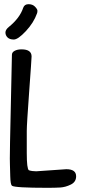

<svg xmlns="http://www.w3.org/2000/svg" viewBox="-20 -897 412 918"><path d="M91 -860Q97 -877 116.5 -877Q136 -877 147.5 -865Q159 -853 159 -845.5Q159 -838 157 -833Q141 -788 103.5 -748Q66 -708 46 -708Q26 -708 16 -718Q6 -728 6 -741.5Q6 -755 22 -768Q75 -811 91 -860ZM27 -139 28 -217 37 -635Q37 -647 50 -654Q63 -661 83 -661Q131 -661 131 -627Q131 -616 119.5 -459Q108 -302 108 -271V-165Q108 -90 118 -83Q133 -78 153 -78L297 -88Q344 -88 344 -54Q344 -27 318.5 -14.5Q293 -2 268 -0.5Q243 1 207 1Q50 1 37 -9Q30 -15 29 -54.5Q28 -94 27.5 -110Q27 -126 27 -139Z"/></svg>

Font: Patrick Hand SC
Style: Regular
Weight: 400
Designer: Patrick Wagesreiter
Foundry: Patrick Wagesreiter
Version: Version 1.003;PS 001.003;hotconv 1.0.70;makeotf.lib2.5.58329